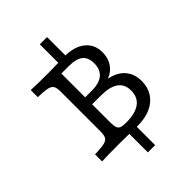

<svg xmlns="http://www.w3.org/2000/svg" viewBox="-248 -829 1086 1086"><g transform="rotate(-45 295.5 -285.5)"><path d="M171.8 -125.8V-445.2Q171.8 -475 163.7 -488.7Q155.6 -502.4 132.7 -507.7Q109.7 -512.9 58.1 -514.5V-571Q94.4 -568.5 201.6 -568.5Q246 -568.5 294.4 -570.2Q310.5 -571 326.6 -571Q406.5 -571 451.6 -534.7Q496.8 -498.4 496.8 -434.7Q496.8 -390.3 475.4 -357.3Q454 -324.2 414.5 -308.9V-307.3Q474.2 -295.2 506.5 -257.7Q538.7 -220.2 538.7 -162.9Q538.7 -113.7 514.9 -76.6Q491.1 -39.5 447.2 -19.8Q403.2 0 344.4 0Q327.4 -0.8 309.7 -0.8Q258.1 -2.4 203.2 -2.4Q94.4 -2.4 58.1 0V-56.5Q109.7 -58.1 132.7 -63.3Q155.6 -68.5 163.7 -82.3Q171.8 -96 171.8 -125.8ZM458.1 -167.7Q458.1 -218.5 422.6 -243.5Q387.1 -268.5 314.5 -268.5H231.5V-324.2H300.8Q359.7 -324.2 389.5 -349.6Q419.4 -375 419.4 -424.2Q419.4 -471 392.3 -492.7Q365.3 -514.5 308.1 -514.5H246.8V-125.8Q246.8 -96.8 251.6 -83.1Q256.5 -69.4 269 -64.1Q281.5 -58.9 308.9 -58.9Q383.1 -58.9 420.6 -86.3Q458.1 -113.7 458.1 -167.7ZM277.4 -24.2H335.5V146.8H277.4ZM277.4 -717.7H335.5V-553.2H277.4Z"/></g></svg>

Font: Playfair Micro SmCond SmLight
Style: Regular
Weight: 360
Width: 4
Designer: Claus Eggers Sørensen
Foundry: Claus Eggers Sørensen
Version: Version 2.100;Glyphs 3.2 (3219)